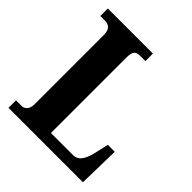

<svg xmlns="http://www.w3.org/2000/svg" viewBox="-195 -845 976 976"><g transform="rotate(45 293.0 -357.0)"><path d="M21 0V-54H63Q77 -54 89.5 -66.5Q102 -79 102 -111V-601Q102 -635 89 -647.5Q76 -660 57 -660H21V-714H345V-660H306Q282 -660 273 -647.5Q264 -635 264 -604V-62H423Q449 -62 466 -82.5Q483 -103 494 -149L511 -224H561L556 0Z"/></g></svg>

Font: Noto Serif Bengali Condensed ExtraBold
Style: Regular
Weight: 800
Width: 3
Designer: Juan Bruce, Universal Thirst, Indian Type Foundry and the Monotype Design Team.
Foundry: Monotype Imaging Inc.
Version: Version 2.003; ttfautohint (v1.8.4.7-5d5b)